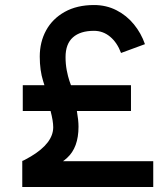

<svg xmlns="http://www.w3.org/2000/svg" viewBox="-20 -743 640 763"><path d="M589 0H68.5V-103.5Q72 -103.5 103 -121.5Q191.5 -174.5 191.5 -237.5Q191.5 -261.5 181 -302H70.5V-404.5H156.5Q156 -404.5 151.5 -420.5Q138 -463 138 -518Q138 -576 163.2 -622.2Q188.5 -668.5 237.2 -695.8Q286 -723 353.5 -723Q402.5 -723 443 -702.2Q483.5 -681.5 512.2 -646.2Q541 -611 556 -567.5L461 -532.5Q445.5 -574 417.5 -597.2Q389.5 -620.5 353.5 -620.5Q299 -620.5 269.8 -594.5Q240.5 -568.5 240.5 -516Q240.5 -488.5 245.2 -463.8Q250 -439 255.8 -421.8Q261.5 -404.5 262 -404.5H500.5V-302H285.5Q292 -265 292 -239.5Q292 -156.5 246.5 -115.5Q234 -104.5 230.5 -102.5H589Z"/></svg>

Font: Acari Sans
Style: Bold
Weight: 700
Designer: Alfredo Marco Pradil and Stefan Peev (font) & Cristiano Sobral (main changes)
Foundry: Alfredo Marco Pradil and Stefan Peev (font) & Cristiano Sobral (main changes)
Version: Version 1.063; ttfautohint (v1.8.3)